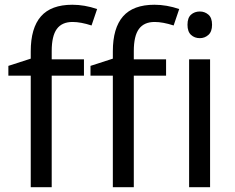

<svg xmlns="http://www.w3.org/2000/svg" viewBox="-20 -785 986 805"><path d="M332 -467.8H196.8V0H108.9V-467.8H15.1V-508.8L108.9 -539.1V-569.8Q108.9 -667.5 151.6 -716.3Q194.3 -765.1 283.2 -765.1Q334.5 -765.1 387.2 -747.1L363.8 -678.2Q318.4 -692.9 284.2 -692.9Q239.7 -692.9 218.3 -663.6Q196.8 -634.3 196.8 -570.8V-536.1H332ZM676.3 -467.8H541V0H453.1V-467.8H359.4V-508.8L453.1 -539.1V-569.8Q453.1 -667.5 495.8 -716.3Q538.6 -765.1 627.4 -765.1Q678.7 -765.1 731.4 -747.1L708 -678.2Q662.6 -692.9 628.4 -692.9Q584 -692.9 562.5 -663.6Q541 -634.3 541 -570.8V-536.1H676.3ZM860.8 0H772.9V-536.1H860.8ZM766.1 -681.2Q766.1 -710.4 781 -723.6Q795.9 -736.8 817.9 -736.8Q838.4 -736.8 853.8 -723.6Q869.1 -710.4 869.1 -681.2Q869.1 -652.3 853.8 -638.7Q838.4 -625 817.9 -625Q795.9 -625 781 -638.7Q766.1 -652.3 766.1 -681.2Z"/></svg>

Font: NotoPenekeko
Style: Regular
Weight: 400
Designer: Monotype Design team
Foundry: Monotype Imaging Inc.
Version: Version 1.04